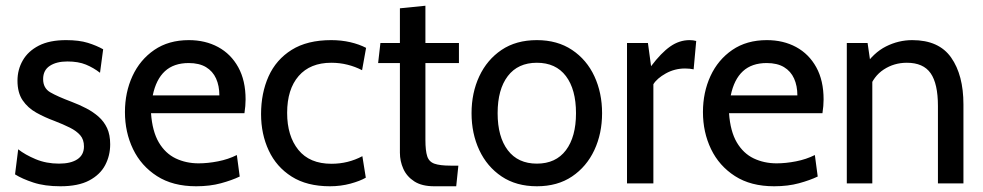

<svg xmlns="http://www.w3.org/2000/svg" viewBox="-20 -640 3432 670"><path d="M191 10Q136 10 96.5 -3Q57 -16 32.5 -31.5L43.5 -119Q67.5 -100 104.5 -84.5Q141.5 -69 186 -69Q227 -69 250 -84.2Q273 -99.5 273 -129Q273 -153 260 -168Q247 -183 224 -194.5Q201 -206 170 -218Q136 -230.5 106.5 -247Q77 -263.5 59 -290Q41 -316.5 41 -358.5Q41 -397 59.5 -429.2Q78 -461.5 115.5 -480.8Q153 -500 210.5 -500Q256 -500 286.5 -490.5Q317 -481 340 -468L329 -386Q306.5 -403.5 280 -414.5Q253.5 -425.5 215 -425.5Q177 -425.5 153.8 -410.2Q130.5 -395 130.5 -364Q130.5 -332.5 155.2 -318Q180 -303.5 230.5 -284.5Q257 -274.5 281 -262Q305 -249.5 324 -232.8Q343 -216 353.8 -192.8Q364.5 -169.5 364.5 -136.5Q364.5 -97 347 -63.8Q329.5 -30.5 291.2 -10.2Q253 10 191 10Z M664.5 10Q583 10 527.8 -25.5Q472.5 -61 444.2 -119.8Q416 -178.5 416 -249Q416 -317.5 442.2 -374.5Q468.5 -431.5 518.5 -465.8Q568.5 -500 639 -500Q696.5 -500 741.2 -475.8Q786 -451.5 811.5 -405.2Q837 -359 837 -293Q837 -282.5 836 -270Q835 -257.5 833 -245H507Q511.5 -181.5 534.2 -143Q557 -104.5 593.2 -87.2Q629.5 -70 673 -70Q705 -70 740.8 -77Q776.5 -84 806.5 -99L816.5 -24Q789.5 -11 751 -0.5Q712.5 10 664.5 10ZM513 -307H745.5Q745.5 -340.5 734 -366Q722.5 -391.5 698.8 -405.8Q675 -420 638.5 -420Q586.5 -420 555.5 -391.5Q524.5 -363 513 -307Z M1131.5 10Q1051 10 997.8 -23.8Q944.5 -57.5 917.8 -114.8Q891 -172 891 -242Q891 -315 917.2 -373.5Q943.5 -432 997.8 -466Q1052 -500 1136 -500Q1171 -500 1202.2 -492.8Q1233.5 -485.5 1257.5 -473L1243.5 -395Q1219.5 -407.5 1192.5 -414.2Q1165.5 -421 1136 -421Q1062.5 -421 1022.2 -374.8Q982 -328.5 982 -246Q982 -165.5 1021.2 -117Q1060.5 -68.5 1136.5 -68.5Q1166 -68.5 1193 -75.2Q1220 -82 1244.5 -95L1256.5 -20Q1237 -8.5 1203 0.8Q1169 10 1131.5 10Z M1495.5 10Q1452 10 1425.8 -7Q1399.5 -24 1387.5 -50.8Q1375.5 -77.5 1375.5 -107V-420H1299.5L1307.5 -490H1375.5V-611L1464.5 -620V-490H1581.5V-420H1464.5V-152Q1464.5 -114 1470.8 -94.8Q1477 -75.5 1496 -68.8Q1515 -62 1552.5 -62H1579.5L1572 10Z M1853.5 10Q1781.5 10 1730.5 -24.2Q1679.5 -58.5 1652.5 -116.2Q1625.5 -174 1625.5 -245Q1625.5 -316 1652.5 -373.8Q1679.5 -431.5 1730.2 -465.8Q1781 -500 1853.5 -500Q1925 -500 1976.2 -465.8Q2027.5 -431.5 2054.2 -373.8Q2081 -316 2081 -245Q2081 -174 2054 -116.2Q2027 -58.5 1976.2 -24.2Q1925.5 10 1853.5 10ZM1853.5 -69Q1919.5 -69 1954.8 -115.8Q1990 -162.5 1990 -245Q1990 -328 1954.8 -374.5Q1919.5 -421 1853.5 -421Q1787.5 -421 1752 -374.5Q1716.5 -328 1716.5 -245Q1716.5 -162.5 1752 -115.8Q1787.5 -69 1853.5 -69Z M2168 0V-490H2241L2252 -409Q2287 -455.5 2318.8 -477.8Q2350.5 -500 2386.5 -500Q2399 -500 2409.5 -497L2400.5 -398Q2394 -399.5 2386.8 -400.2Q2379.5 -401 2370.5 -401Q2334.5 -401 2303.5 -383.8Q2272.5 -366.5 2260 -346V0Z M2681.5 10Q2600 10 2544.8 -25.5Q2489.5 -61 2461.2 -119.8Q2433 -178.5 2433 -249Q2433 -317.5 2459.2 -374.5Q2485.5 -431.5 2535.5 -465.8Q2585.5 -500 2656 -500Q2713.5 -500 2758.2 -475.8Q2803 -451.5 2828.5 -405.2Q2854 -359 2854 -293Q2854 -282.5 2853 -270Q2852 -257.5 2850 -245H2524Q2528.5 -181.5 2551.2 -143Q2574 -104.5 2610.2 -87.2Q2646.5 -70 2690 -70Q2722 -70 2757.8 -77Q2793.5 -84 2823.5 -99L2833.5 -24Q2806.5 -11 2768 -0.5Q2729.5 10 2681.5 10ZM2530 -307H2762.5Q2762.5 -340.5 2751 -366Q2739.5 -391.5 2715.8 -405.8Q2692 -420 2655.5 -420Q2603.5 -420 2572.5 -391.5Q2541.5 -363 2530 -307Z M2935 0V-490H3007.5L3020.5 -400.5L2995 -406Q3028 -456 3071.8 -478Q3115.5 -500 3163.5 -500Q3256.5 -500 3299.2 -439Q3342 -378 3342 -275.5V0H3253V-270Q3253 -348 3227.5 -384.5Q3202 -421 3144.5 -421Q3100 -421 3064 -397.5Q3028 -374 3012.5 -328.5L3024 -383.5V0Z"/></svg>

Font: Cabin
Style: Regular
Weight: 400
Width: 4
Designer: Pablo Impallari
Foundry: Pablo Impallari. http://www.impallari.com Igino Marini. http://www.ikern.com
Version: Version 3.001